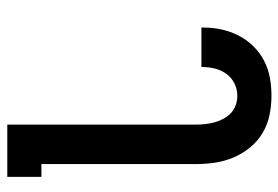

<svg xmlns="http://www.w3.org/2000/svg" viewBox="-142 -642 783 540"><g transform="rotate(90 250.0 -371.5)"><path d="M330 0V-530Q330 -543 328.5 -556.5Q327 -570 323.5 -583Q320 -596 313.5 -608Q307 -620 297.5 -629Q288 -638 275 -642.5Q262 -647 249 -647Q231 -647 214.5 -639Q198 -631 187.5 -616.5Q177 -602 172.5 -584.5Q168 -567 168 -549V-546H57V-552Q57 -578 62.5 -603Q68 -628 79.5 -650.5Q91 -673 109 -691.5Q127 -710 150 -722Q173 -734 198 -738.5Q223 -743 249 -743Q276 -743 303 -737.5Q330 -732 353.5 -718Q377 -704 394.5 -682.5Q412 -661 422.5 -636Q433 -611 437 -584Q441 -557 441 -530V-96H477V0Z"/></g></svg>

Font: Iosevka Term Curly
Style: Bold
Weight: 700
Designer: Belleve Invis
Foundry: Belleve Invis
Version: Version 32.3.0